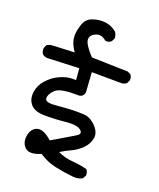

<svg xmlns="http://www.w3.org/2000/svg" viewBox="-142 -842 784 946"><g transform="rotate(20 250.0 -369.0)"><path d="M354.5 15.6Q305.7 10.7 258.8 0.5Q211.9 -9.8 171.9 -37.1Q143.6 -24.4 120.1 -24.4Q96.7 -24.4 82.5 -43.9Q68.4 -63.5 71.8 -92.3Q75.2 -121.1 92.3 -136.2Q109.4 -151.4 132.8 -146Q156.2 -140.6 186.5 -113.3Q217.8 -131.8 249 -149.9Q280.3 -168 304.2 -183.1Q328.1 -198.2 308.1 -214.8Q288.1 -231.4 230.5 -225.6Q172.9 -219.7 120.6 -220.2Q68.4 -220.7 46.9 -246.1Q25.4 -271.5 30.3 -309.1Q35.2 -346.7 60.1 -374Q85 -401.4 110.8 -415Q136.7 -428.7 159.2 -433.6Q181.6 -438.5 207 -436.5L202.1 -497.1L34.2 -490.2Q20.5 -492.2 10.7 -500Q2 -511.7 2.9 -530.3L10.7 -547.9Q24.4 -557.6 43 -557.6L154.3 -562.5Q138.7 -584 131.3 -605.5Q124 -627 125.5 -649.9Q127 -672.9 137.7 -703.6Q148.4 -734.4 180.7 -745.6Q212.9 -756.8 244.6 -753.4Q276.4 -750 303.7 -728.5Q316.4 -713.9 315.4 -693.4L306.6 -676.8Q294.9 -666 276.4 -668Q248 -693.4 218.8 -679.7Q189.5 -666 193.8 -640.6Q198.2 -615.2 242.2 -568.4L431.6 -563.5L448.2 -555.7Q459 -543 456.1 -525.4L448.2 -508.8Q436.5 -500 423.8 -499L266.6 -500L273.4 -396.5Q268.6 -368.2 237.3 -370.1Q148.4 -372.1 124 -348.6Q99.6 -325.2 99.6 -303.2Q99.6 -281.2 151.4 -285.6Q203.1 -290 235.8 -291.5Q268.6 -293 301.8 -291Q335 -289.1 364.3 -258.8Q393.6 -228.5 387.7 -196.8Q381.8 -165 356.4 -140.6Q331.1 -116.2 303.7 -104Q276.4 -91.8 250 -75.2Q285.2 -57.6 325.7 -54.7Q366.2 -51.8 404.3 -42Q415 -29.3 414.1 -11.7L404.3 5.9Q383.8 18.6 354.5 15.6Z"/></g></svg>

Font: JasonHandwriting4
Style: Regular
Weight: 400
Version: Version 1.01.21